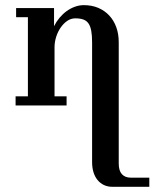

<svg xmlns="http://www.w3.org/2000/svg" viewBox="-20 -406 595 739"><path d="M554.7 313H412.6Q394.5 313 380.1 306.2Q365.7 299.3 355.5 286.9Q345.2 274.4 339.8 256.8Q334.5 239.3 334.5 218.3V-243.2Q334.5 -269 331.3 -286.9Q328.1 -304.7 320.8 -315.4Q313.5 -326.2 301 -330.8Q288.6 -335.4 270 -335.4Q252.9 -335.4 238.5 -325.4Q224.1 -315.4 213.1 -299.3Q202.1 -283.2 196 -263.4Q189.9 -243.7 189.9 -224.1V-35.2H236.3V0H40V-35.2H87.4V-339.8H42V-375H188V-305.2Q196.8 -322.8 209.2 -337.6Q221.7 -352.5 236.6 -363.3Q251.5 -374 268.3 -380.1Q285.2 -386.2 302.7 -386.2Q333.5 -386.2 358.2 -375.7Q382.8 -365.2 400.4 -346.4Q418 -327.6 427.5 -301.5Q437 -275.4 437 -243.7V223.1Q437 251 449.2 264.4Q461.4 277.8 483.4 277.8H554.7Z"/></svg>

Font: Arian Grqi
Style: Italic
Weight: 400
Italic angle: -15°
Designer: Ruben Hakobyan (Tarumian)
Foundry: Ruben Hakobyan (Tarumian)
Version: Version 1.002